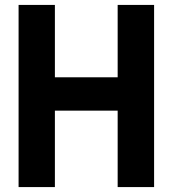

<svg xmlns="http://www.w3.org/2000/svg" viewBox="-20 -760 701 780"><path d="M55.5 0V-740H203V-446H458V-740H606V0H458V-310.5H203V0Z"/></svg>

Font: Encode Sans Cnd
Style: Bold
Weight: 700
Width: 3
Designer: Multiple Designers
Foundry: Impallari Type
Version: Version 3.002; ttfautohint (v1.8.3) -l 8 -r 50 -G 200 -x 14 